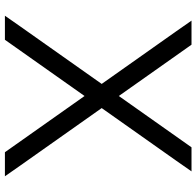

<svg xmlns="http://www.w3.org/2000/svg" viewBox="-29 -751 800 782"><g transform="rotate(90 371.0 -360.0)"><path d="M371 -443.9 174 -723 162 -740H64L108 -677L321.8 -374.2L88 -43L44 20H142L154 3L371 -304.4L588 3L600 20H698L654 -43L420.2 -374.2L634 -677L678 -740H580L568 -723Z"/></g></svg>

Font: Nordica Advanced
Style: Regular
Weight: 300
Version: Version 1.07